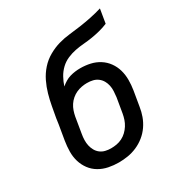

<svg xmlns="http://www.w3.org/2000/svg" viewBox="-173 -863 946 998"><g transform="rotate(-30 300.0 -363.5)"><path d="M254 8Q223 8 193 2Q163 -4 137.5 -19Q112 -34 94.5 -57.5Q77 -81 68.5 -109.5Q60 -138 60.5 -169Q61 -200 66 -231L81 -320Q82 -329 83.5 -337.5Q85 -346 86 -355Q92 -388 98 -421Q104 -454 113.5 -487.5Q123 -521 138.5 -553Q154 -585 178 -612Q202 -639 233.5 -657Q265 -675 298 -684.5Q331 -694 365 -697.5Q399 -701 433 -706Q467 -711 501 -718Q535 -725 568 -735L554 -651Q530 -641 504.5 -634.5Q479 -628 454 -624Q429 -620 403.5 -618Q378 -616 352.5 -611Q327 -606 302.5 -595.5Q278 -585 258.5 -566.5Q239 -548 226 -524.5Q213 -501 205 -476Q218 -487 232 -495.5Q246 -504 261.5 -508.5Q277 -513 292.5 -515Q308 -517 323 -517Q354 -517 383 -510.5Q412 -504 436.5 -488.5Q461 -473 478 -449.5Q495 -426 503 -398Q511 -370 511 -339.5Q511 -309 506 -278L491 -189Q487 -162 477.5 -135.5Q468 -109 451.5 -85Q435 -61 412 -42.5Q389 -24 362.5 -12.5Q336 -1 308.5 3.5Q281 8 254 8ZM255 -76Q272 -76 289 -79Q306 -82 322 -90Q338 -98 351 -110.5Q364 -123 373.5 -138Q383 -153 388.5 -169.5Q394 -186 397 -203L412 -292Q414 -309 415 -326.5Q416 -344 412.5 -360.5Q409 -377 401 -391Q393 -405 380 -415Q367 -425 350.5 -429Q334 -433 316 -433Q300 -433 283.5 -430Q267 -427 251.5 -420Q236 -413 222.5 -401.5Q209 -390 199.5 -375.5Q190 -361 184.5 -345Q179 -329 176 -313L160 -217Q157 -200 156.5 -182.5Q156 -165 159.5 -149Q163 -133 171 -118.5Q179 -104 192 -94Q205 -84 221.5 -80Q238 -76 255 -76Q255 -76 255 -76Q255 -76 255 -76Z"/></g></svg>

Font: Iosevka Curly Slab MdEx
Style: Italic
Weight: 500
Width: 7
Italic angle: -9°
Monospace: yes
Designer: Belleve Invis
Foundry: Belleve Invis
Version: Version 11.0.0; ttfautohint (v1.8.3)